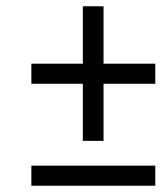

<svg xmlns="http://www.w3.org/2000/svg" viewBox="-20 -592 532 612"><path d="M244 -143V-325H80V-389H244V-572H310V-389H475V-325H310V-143ZM80 0V-64H475V0Z"/></svg>

Font: Noto Serif SemiCondensed Semi
Style: Italic
Weight: 600
Width: 4
Italic angle: -12°
Designer: Monotype Design Team
Foundry: Monotype Imaging Inc.
Version: Version 1.901